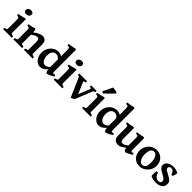

<svg xmlns="http://www.w3.org/2000/svg" viewBox="345 -2128 3572 3572"><g transform="rotate(45 2131.5 -341.5)"><path d="M214.4 -566.4Q214.4 -535.6 192.4 -516.6Q170.4 -497.6 137.2 -497.6Q112.3 -497.6 93.5 -509.8Q74.7 -522 74.7 -547.9Q74.7 -579.1 96.9 -597.7Q119.1 -616.2 150.9 -616.2Q175.8 -616.2 195.1 -604.5Q214.4 -592.8 214.4 -566.4ZM27.8 0V-33.2Q58.1 -39.6 72.5 -47.1Q86.9 -54.7 86.9 -60.5V-289.6Q86.9 -320.3 84.2 -335.9Q81.5 -351.6 69.3 -357.7Q57.1 -363.8 27.8 -366.7V-398.4Q66.9 -404.3 101.8 -412.1Q136.7 -419.9 168 -431.2H197.3V-60.5Q197.3 -55.2 210.7 -47.4Q224.1 -39.6 256.3 -33.2V0Z M575.2 0V-33.2Q607.4 -42 620.8 -48.3Q634.3 -54.7 634.3 -60.5V-262.7Q634.3 -311.5 624 -329.6Q613.8 -347.7 587.4 -347.7Q566.9 -347.7 539.6 -335.9Q512.2 -324.2 468.3 -289.6V-60.5Q468.3 -45.4 528.3 -33.2V0H298.8V-33.2Q357.9 -48.8 357.9 -60.5V-308.1Q357.9 -332 355.5 -343Q353 -354 340.6 -358.4Q328.1 -362.8 298.8 -366.7V-398.4Q342.3 -403.3 376 -411.1Q409.7 -418.9 442.9 -431.2L461.4 -411.6L466.3 -350.1Q519.5 -394 564.9 -412.6Q610.4 -431.2 645 -431.2Q684.1 -431.2 714.4 -404.8Q744.6 -378.4 744.6 -314.5V-60.5Q744.6 -54.7 756.8 -48.6Q769 -42.5 803.7 -33.2V0Z M1329.1 -51.8Q1301.3 -33.2 1273.2 -18.6Q1245.1 -3.9 1223.4 4.6Q1201.7 13.2 1193.4 13.2Q1169.9 13.2 1159.2 -25.1Q1148.4 -63.5 1148.4 -136.2V-558.1Q1148.4 -590.8 1145.5 -606.4Q1142.6 -622.1 1129.6 -627.7Q1116.7 -633.3 1086.9 -635.3V-667Q1137.2 -671.9 1177.7 -680.2Q1218.3 -688.5 1241.2 -696.3L1258.8 -679.2V-135.3Q1258.8 -104 1261.5 -91.8Q1264.2 -79.6 1269 -76.2Q1274.4 -72.8 1283 -74Q1291.5 -75.2 1315.4 -85.4ZM1181.6 -95.2Q1144 -55.7 1117.2 -32Q1090.3 -8.3 1065.2 2.4Q1040 13.2 1007.8 13.2Q967.3 13.2 929.4 -12.2Q891.6 -37.6 866.9 -85.2Q842.3 -132.8 842.3 -199.2Q842.3 -259.8 870.1 -312.7Q897.9 -365.7 947.3 -398.4Q996.6 -431.2 1061 -431.2Q1088.4 -431.2 1115.7 -422.1Q1143.1 -413.1 1178.2 -380.9Q1178.2 -326.7 1151.4 -311.5Q1134.8 -339.4 1110.4 -355Q1085.9 -370.6 1054.7 -370.6Q1010.7 -370.6 981.7 -335.9Q952.6 -301.3 952.6 -223.6Q952.6 -176.8 967.8 -143.1Q982.9 -109.4 1006.1 -91.6Q1029.3 -73.7 1054.2 -73.7Q1081.5 -73.7 1105.5 -88.4Q1129.4 -103 1161.6 -133.3Q1167 -130.4 1173.6 -114.5Q1180.2 -98.6 1181.6 -95.2Z M1545.9 -566.4Q1545.9 -535.6 1523.9 -516.6Q1502 -497.6 1468.8 -497.6Q1443.8 -497.6 1425 -509.8Q1406.2 -522 1406.2 -547.9Q1406.2 -579.1 1428.5 -597.7Q1450.7 -616.2 1482.4 -616.2Q1507.3 -616.2 1526.6 -604.5Q1545.9 -592.8 1545.9 -566.4ZM1359.4 0V-33.2Q1389.6 -39.6 1404.1 -47.1Q1418.5 -54.7 1418.5 -60.5V-289.6Q1418.5 -320.3 1415.8 -335.9Q1413.1 -351.6 1400.9 -357.7Q1388.7 -363.8 1359.4 -366.7V-398.4Q1398.4 -404.3 1433.3 -412.1Q1468.3 -419.9 1499.5 -431.2H1528.8V-60.5Q1528.8 -55.2 1542.2 -47.4Q1555.7 -39.6 1587.9 -33.2V0Z M2071.3 -384.3Q2044.9 -377.4 2037.8 -371.8Q2030.8 -366.2 2025.4 -353.5L1898.4 -36.6Q1890.6 -17.1 1866.5 -4.6Q1842.3 7.8 1819.8 13.2L1660.6 -353.5Q1655.8 -365.2 1646.2 -372.1Q1636.7 -378.9 1614.7 -384.3V-417.5H1820.3V-384.3Q1785.6 -379.9 1778.1 -373.8Q1770.5 -367.7 1776.4 -353.5L1872.1 -131.8L1962.4 -353.5Q1967.8 -366.7 1962.2 -372.8Q1956.5 -378.9 1926.3 -384.3V-417.5H2071.3Z M2105 0V-33.2Q2135.3 -39.6 2149.7 -47.1Q2164.1 -54.7 2164.1 -60.5V-289.6Q2164.1 -320.3 2162.4 -335.9Q2160.6 -351.6 2148.4 -357.7Q2136.2 -363.8 2105 -366.7V-398.4Q2144 -404.3 2179 -412.1Q2213.9 -419.9 2245.1 -431.2H2274.4V-60.5Q2274.4 -55.2 2287.8 -47.4Q2301.3 -39.6 2333.5 -33.2V0ZM2191.4 -466.8Q2183.6 -467.8 2170.4 -475.1Q2157.2 -482.4 2151.9 -486.3L2245.6 -679.7Q2251 -679.2 2265.9 -677Q2280.8 -674.8 2298.6 -671.9Q2316.4 -668.9 2331.1 -666.3Q2345.7 -663.6 2351.1 -661.6L2364.3 -637.2Z M2870.1 -51.8Q2842.3 -33.2 2814.2 -18.6Q2786.1 -3.9 2764.4 4.6Q2742.7 13.2 2734.4 13.2Q2710.9 13.2 2700.2 -25.1Q2689.5 -63.5 2689.5 -136.2V-558.1Q2689.5 -590.8 2686.5 -606.4Q2683.6 -622.1 2670.7 -627.7Q2657.7 -633.3 2627.9 -635.3V-667Q2678.2 -671.9 2718.8 -680.2Q2759.3 -688.5 2782.2 -696.3L2799.8 -679.2V-135.3Q2799.8 -104 2802.5 -91.8Q2805.2 -79.6 2810.1 -76.2Q2815.4 -72.8 2824 -74Q2832.5 -75.2 2856.4 -85.4ZM2722.7 -95.2Q2685.1 -55.7 2658.2 -32Q2631.3 -8.3 2606.2 2.4Q2581.1 13.2 2548.8 13.2Q2508.3 13.2 2470.5 -12.2Q2432.6 -37.6 2408 -85.2Q2383.3 -132.8 2383.3 -199.2Q2383.3 -259.8 2411.1 -312.7Q2439 -365.7 2488.3 -398.4Q2537.6 -431.2 2602.1 -431.2Q2629.4 -431.2 2656.7 -422.1Q2684.1 -413.1 2719.2 -380.9Q2719.2 -326.7 2692.4 -311.5Q2675.8 -339.4 2651.4 -355Q2627 -370.6 2595.7 -370.6Q2551.8 -370.6 2522.7 -335.9Q2493.7 -301.3 2493.7 -223.6Q2493.7 -176.8 2508.8 -143.1Q2523.9 -109.4 2547.1 -91.6Q2570.3 -73.7 2595.2 -73.7Q2622.6 -73.7 2646.5 -88.4Q2670.4 -103 2702.6 -133.3Q2708 -130.4 2714.6 -114.5Q2721.2 -98.6 2722.7 -95.2Z M3388.2 -50.8Q3366.2 -36.6 3338.6 -21.7Q3311 -6.8 3288.1 3.2Q3265.1 13.2 3257.8 13.2Q3241.7 13.2 3227.8 -0.5Q3213.9 -14.2 3208.5 -60.1Q3171.4 -28.3 3144.3 -12.7Q3117.2 2.9 3095.9 8.1Q3074.7 13.2 3055.7 13.2Q3027.8 13.2 3001.7 2Q2975.6 -9.3 2958.5 -39.1Q2941.4 -68.8 2941.4 -125V-308.1Q2941.4 -336.9 2939 -349.6Q2936.5 -362.3 2925.3 -366.2Q2914.1 -370.1 2887.2 -373V-404.8Q2932.6 -409.2 2965.3 -414.3Q2998 -419.4 3036.1 -431.2L3051.8 -410.2V-153.3Q3051.8 -98.6 3065.2 -82Q3078.6 -65.4 3103 -65.4Q3121.1 -65.4 3146.5 -75.7Q3171.9 -85.9 3208.5 -117.7V-308.1Q3208.5 -335 3205.3 -348.4Q3202.1 -361.8 3189.7 -366.7Q3177.2 -371.6 3149.4 -373V-404.8Q3195.3 -409.2 3232.4 -416Q3269.5 -422.9 3302.7 -431.2L3318.8 -410.2V-127.9Q3318.8 -100.6 3321.3 -90.3Q3323.7 -80.1 3329.1 -75.2Q3334.5 -71.3 3344.2 -73.5Q3354 -75.7 3377 -85.4Z M3848.1 -217.8Q3848.1 -172.9 3830.6 -131.3Q3813 -89.8 3782 -57.4Q3751 -24.9 3710.9 -5.9Q3670.9 13.2 3625.5 13.2Q3564 13.2 3517.8 -14.4Q3471.7 -42 3446.3 -90.1Q3420.9 -138.2 3420.9 -199.2Q3420.9 -258.8 3449.5 -311.8Q3478 -364.7 3528.1 -397.9Q3578.1 -431.2 3643.1 -431.2Q3705.1 -431.2 3751.2 -403.3Q3797.4 -375.5 3822.8 -327.4Q3848.1 -279.3 3848.1 -217.8ZM3731.4 -196.8Q3731.4 -244.1 3719.2 -284.7Q3707 -325.2 3684.3 -349.9Q3661.6 -374.5 3630.9 -374.5Q3594.2 -374.5 3574 -353Q3553.7 -331.5 3545.7 -294.9Q3537.6 -258.3 3537.6 -212.4Q3537.6 -165 3551.3 -126.7Q3564.9 -88.4 3587.9 -65.7Q3610.8 -43 3638.2 -43Q3691.4 -43 3711.4 -82.8Q3731.4 -122.6 3731.4 -196.8Z M4230 -127Q4230 -79.6 4210 -51.3Q4189.9 -22.9 4160.2 -9.3Q4130.4 4.4 4100.1 8.8Q4069.8 13.2 4050.3 13.2Q4021 13.2 3983.6 5.4Q3946.3 -2.4 3916.5 -19Q3912.6 -21.5 3911.1 -45.2Q3909.7 -68.8 3911.4 -99.4Q3913.1 -129.9 3919.4 -151.9L3956.5 -147Q3966.8 -98.6 3996.8 -70.6Q4026.9 -42.5 4065.9 -42.5Q4128.4 -42.5 4128.4 -91.3Q4128.4 -114.7 4112.8 -132.6Q4097.2 -150.4 4072.5 -165Q4047.9 -179.7 4020.5 -194.3Q3995.6 -207.5 3971.4 -223.4Q3947.3 -239.3 3931.4 -260.7Q3915.5 -282.2 3915.5 -310.5Q3915.5 -347.7 3939 -374.8Q3962.4 -401.9 3999.5 -416.5Q4036.6 -431.2 4077.6 -431.2Q4116.7 -431.2 4154.8 -421.6Q4192.9 -412.1 4213.9 -396.5Q4217.3 -393.6 4213.6 -373Q4210 -352.5 4202.4 -329.6Q4194.8 -306.6 4187.5 -296.4L4155.8 -299.8Q4134.3 -383.3 4072.8 -383.3Q4045.9 -383.3 4031.5 -371.1Q4017.1 -358.9 4017.1 -340.3Q4017.1 -311.5 4044.2 -293.7Q4071.3 -275.9 4119.6 -251Q4146 -237.8 4171.4 -221.7Q4196.8 -205.6 4213.4 -183.1Q4230 -160.6 4230 -127Z"/></g></svg>

Font: Dai Banna SIL SemiBold
Style: Regular
Weight: 600
Designer: Victor Gaultney
Foundry: SIL International
Version: Version 4.000